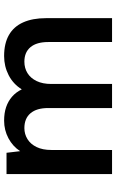

<svg xmlns="http://www.w3.org/2000/svg" viewBox="169 -748 578 957"><g transform="rotate(-90 458.5 -269.0)"><path d="M70 0V-526H176L184 -458Q208 -495 248.5 -516.5Q289 -538 336 -538Q374 -538 403.5 -528Q433 -518 455.5 -498.5Q478 -479 492 -450Q519 -493 563 -515.5Q607 -538 658 -538Q721 -538 763 -514Q805 -490 826 -443Q847 -396 847 -329V0H728V-318Q728 -376 702.5 -406.5Q677 -437 630 -437Q598 -437 573 -421.5Q548 -406 533.5 -376Q519 -346 519 -303V0H399V-318Q399 -376 373 -406.5Q347 -437 299 -437Q269 -437 244 -421.5Q219 -406 204.5 -376Q190 -346 190 -303V0Z"/></g></svg>

Font: DM Sans 9pt
Style: Semibold
Weight: 600
Designer: Colophon Foundry, Jonny Pinhorn
Foundry: Colophon Foundry
Version: Version 4.004;gftools[0.9.30]